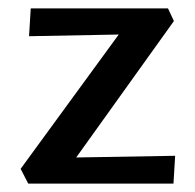

<svg xmlns="http://www.w3.org/2000/svg" viewBox="-20 -436 464 456"><path d="M396 -66 392 0H47L29 -35L262 -354L49 -350L53 -416H379L393 -386L161 -62Z"/></svg>

Font: Ysabeau Semibold
Style: Regular
Weight: 600
Designer: Christian Thalmann (Catharsis Fonts)
Version: Version 0.003